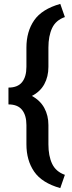

<svg xmlns="http://www.w3.org/2000/svg" viewBox="-20 -800 374 997"><path d="M293 176.8Q197.8 149.9 157.5 91.3Q117.2 32.7 117.2 -50.8V-150.4Q117.2 -201.2 94.5 -229.5Q71.8 -257.8 23.9 -257.8V-345.2Q71.8 -345.2 94.5 -373.3Q117.2 -401.4 117.2 -453.1V-552.7Q117.2 -636.2 157.5 -694.6Q197.8 -752.9 293 -779.8L316.9 -711.4Q270 -695.3 250.7 -654.3Q231.4 -613.3 231.4 -552.7V-453.1Q231.4 -401.9 210 -362.8Q188.5 -323.7 145.5 -301.8Q188.5 -278.8 210 -239.5Q231.4 -200.2 231.4 -150.4V-50.8Q231.4 9.8 250.7 50.5Q270 91.3 316.9 107.9Z"/></svg>

Font: Roboto Slab LO Medium
Style: Regular
Weight: 500
Designer: Google
Version: Version 2.000